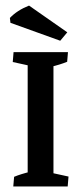

<svg xmlns="http://www.w3.org/2000/svg" viewBox="-20 -671 292 691"><path d="M79.6 -7.3V-476.6H172.4V-7.3ZM27.8 0 30.8 -34.7Q55.2 -44.9 92.3 -53.7L79.6 -13.2V-84H172.4V-13.2L161.6 -49.8L226.6 -35.6L223.6 0ZM224.6 -483.4 221.7 -448.7Q197.3 -438.5 160.2 -429.7L172.4 -470.2V-399.4H79.6V-470.2L90.8 -433.6L25.9 -447.8L28.8 -483.4ZM196.8 -524.4 17.6 -588.9 15.6 -606.4Q41.5 -633.8 84.5 -650.9L222.2 -554.7Z"/></svg>

Font: Markazi Text Medium
Style: Regular
Weight: 500
Designer: Borna Izadpanah (Arabic designer), Fiona Ross (Arabic design director) and Florian Runge (Latin designer)
Foundry: Borna Izadpanah and Florian Runge
Version: Version 1.001